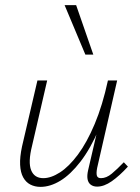

<svg xmlns="http://www.w3.org/2000/svg" viewBox="-20 -724 546 749"><path d="M138 5Q116 5 98.5 -4Q81 -13 70.5 -32Q60 -51 58.5 -81Q57 -111 66 -153L126 -410H164L105 -155Q89 -91 101.5 -60Q114 -29 149 -29Q179 -29 214 -51.5Q249 -74 284 -121Q319 -168 349.5 -240.5Q380 -313 401 -410H425Q401 -302 367 -223Q333 -144 294 -93.5Q255 -43 215.5 -19Q176 5 138 5ZM359 4Q344 4 334 -3.5Q324 -11 321.5 -25.5Q319 -40 324 -61L405 -410H437L359 -69Q355 -48 358 -38.5Q361 -29 374 -29Q395 -29 416 -46.5Q437 -64 463 -91L479 -74Q446 -38 416 -17Q386 4 359 4ZM313 -511 232 -704H277L344 -511Z"/></svg>

Font: Ysabeau Office ExtraLight
Style: Italic
Weight: 250
Italic angle: -12°
Designer: Christian Thalmann (Catharsis Fonts)
Version: Version 2.001;gftools[0.9.30]; featfreeze: tnum,lnum,ss02